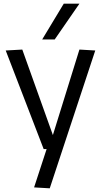

<svg xmlns="http://www.w3.org/2000/svg" viewBox="-20 -809 537 1042"><path d="M165 208 233 0H217L11 -535L101 -540L267 -76L411 -540L497 -535L250 213ZM209 -595 326 -789H411L277 -595Z"/></svg>

Font: Georama ExtraCondensed Thin
Style: Regular
Weight: 400
Version: Version 1.001